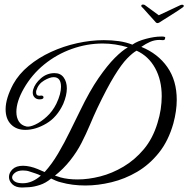

<svg xmlns="http://www.w3.org/2000/svg" viewBox="-20 -801 840 856"><path d="M792 -780Q797 -780 799 -776.5Q801 -773 796 -769Q791 -765 775 -754.5Q759 -744 740 -732Q721 -720 706.5 -711Q692 -702 691 -701Q688 -699 685.5 -698.5Q683 -698 681 -698Q678 -698 674 -702Q673 -704 663.5 -714Q654 -724 643 -736.5Q632 -749 623 -759Q614 -769 612 -770Q610 -772 610 -775Q610 -780 615.5 -780.5Q621 -781 625 -779L688 -733L786 -779Q788 -780 792 -780ZM78 35Q50 35 35 20.5Q20 6 20 -12Q20 -31 36 -46.5Q52 -62 83 -62Q90 -62 98 -61Q106 -60 115 -58Q132 -54 147.5 -47.5Q163 -41 179 -34Q211 -69 239 -116.5Q267 -164 291.5 -214.5Q316 -265 337 -307Q380 -396 419.5 -453Q459 -510 492 -543Q525 -576 550 -590Q493 -607 438 -607Q368 -607 300.5 -583Q233 -559 177.5 -514Q122 -469 86 -406Q53 -348 53 -302Q53 -277 64 -259.5Q75 -242 98 -237Q112 -234 137 -245.5Q162 -257 188 -280.5Q214 -304 231 -338Q242 -361 247 -380Q252 -399 252 -414Q252 -457 219 -457Q202 -457 176.5 -442Q151 -427 142 -398Q141 -396 141 -393.5Q141 -391 141 -389Q141 -377 149.5 -375Q158 -373 163 -375Q174 -375 174 -367Q174 -358 156 -358Q143 -358 134.5 -366.5Q126 -375 126 -388Q126 -392 126.5 -395Q127 -398 128 -402Q136 -429 162.5 -452Q189 -475 223 -475Q250 -475 264 -455.5Q278 -436 278 -407Q278 -376 262 -338Q235 -279 187 -250.5Q139 -222 93 -222Q53 -222 29 -246.5Q5 -271 5 -314Q5 -362 39 -426Q64 -471 108 -507.5Q152 -544 207.5 -569.5Q263 -595 324 -608.5Q385 -622 443 -622Q478 -622 510 -617.5Q542 -613 570 -602Q593 -618 631 -628Q669 -638 697 -638H705Q710 -638 714 -636.5Q718 -635 716 -630Q716 -622 706 -622Q703 -622 699 -622.5Q695 -623 691 -623Q669 -623 649.5 -614.5Q630 -606 610 -592Q684 -562 726 -502Q768 -442 768 -356Q768 -307 753 -251Q731 -173 688.5 -120Q646 -67 591.5 -35Q537 -3 477 11.5Q417 26 361 26Q302 26 252 12Q239 9 229 4.5Q219 0 208 -5Q184 15 158 23.5Q132 32 110.5 33.5Q89 35 78 35ZM326 -1Q374 -1 427 -14.5Q480 -28 530.5 -58Q581 -88 621 -135.5Q661 -183 682 -252Q692 -284 696.5 -314Q701 -344 701 -372Q701 -444 671.5 -497.5Q642 -551 589 -575Q572 -566 547 -540.5Q522 -515 489.5 -462Q457 -409 414 -319Q398 -285 381 -244.5Q364 -204 343 -163Q323 -124 293 -86Q263 -48 225 -18Q232 -16 238 -14Q244 -12 250 -10Q283 -1 326 -1ZM82 16Q123 16 162 -18Q150 -24 137.5 -28Q125 -32 113 -36Q105 -39 97 -40Q89 -41 82 -41Q60 -41 47 -31Q34 -21 34 -10Q34 0 45.5 8Q57 16 82 16Z"/></svg>

Font: Gwendolyn
Style: Bold
Weight: 700
Designer: Robert E. Leuschke
Foundry: Robert E. Leuschke
Version: Version 1.010; ttfautohint (v1.8.3)